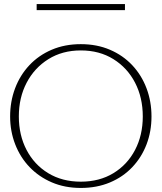

<svg xmlns="http://www.w3.org/2000/svg" viewBox="-20 -923 798 948"><path d="M379 5Q300 5 236 -22.5Q172 -50 126 -98Q80 -146 55 -210.5Q30 -275 30 -348Q30 -422 54.5 -487Q79 -552 125 -601Q171 -650 235.5 -677.5Q300 -705 379 -705Q458 -705 522.5 -677.5Q587 -650 633 -601Q679 -552 703.5 -487Q728 -422 728 -348Q728 -274 703.5 -210Q679 -146 633 -97.5Q587 -49 522.5 -22Q458 5 379 5ZM379 -26Q471 -26 540 -68Q609 -110 647 -183Q685 -256 685 -348Q685 -441 647 -514.5Q609 -588 540 -631Q471 -674 379 -674Q288 -674 219 -631Q150 -588 111.5 -514.5Q73 -441 73 -348Q73 -256 111 -183Q149 -110 218 -68Q287 -26 379 -26ZM161 -873V-903H597V-873Z"/></svg>

Font: Panamera Light
Style: Regular
Weight: 300
Designer: Bastien Sozeau
Foundry: NBR — Bastien Sozeau
Version: Version 3.002; ttfautohint (v1.8.4.7-5d5b);gftools[0.9.33]